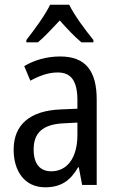

<svg xmlns="http://www.w3.org/2000/svg" viewBox="-20 -786 500 816"><path d="M274 -766H193C172 -722 128 -662 92 -616V-606H141C169 -629 201 -664 234 -699C265 -664 296 -631 326 -606H377V-616C342 -659 296 -721 274 -766ZM236 -546C179 -546 126 -531 83 -505L109 -443C149 -465 187 -478 225 -478C282 -478 309 -443 309 -359V-324L239 -321C107 -316 38 -256 38 -150C38 -58 85 10 172 10C239 10 279 -18 312 -75H315L329 0H391V-363C391 -483 345 -546 236 -546ZM252 -262 309 -265V-213C309 -113 264 -58 198 -58C152 -58 123 -87 123 -151C123 -220 160 -258 252 -262Z"/></svg>

Font: Noto Sans Devanagari UI Condensed
Style: Regular
Weight: 400
Width: 3
Designer: Jelle Bosma - Monotype Design Team
Foundry: Monotype Imaging Inc.
Version: Version 2.004